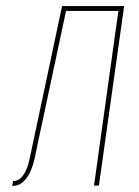

<svg xmlns="http://www.w3.org/2000/svg" viewBox="-20 -611 456 631"><path d="M20 0 23 -16Q62 -16 78 -92L184 -591H388L305 -1H289L369 -575H197L94 -92Q93 -86 89 -71.5Q85 -57 76.5 -40.5Q68 -24 54.5 -12Q41 0 20 0Z"/></svg>

Font: Alumni Sans Pinstripe
Style: Italic
Weight: 400
Italic angle: -8°
Designer: Robert E. Leuschke
Foundry: Robert E. Leuschke
Version: Version 1.010; ttfautohint (v1.8.4.7-5d5b)